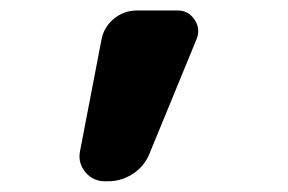

<svg xmlns="http://www.w3.org/2000/svg" viewBox="-20 -210 540 360"><path d="M313.5 -190.4Q333 -190.4 344.7 -173.3Q356.4 -156.2 348.6 -136.7L260.7 77.1Q251 101.6 229.5 115.7Q208 129.9 182.6 129.9H176.8Q154.3 129.9 140.1 112.8Q126 95.7 129.9 74.2L169.9 -133.8Q173.8 -158.2 192.9 -174.3Q211.9 -190.4 237.3 -190.4Z"/></svg>

Font: Rounded Mgen+ 2m bold
Style: Bold
Weight: 700
Designer: [Source Han Sans]
Ryoko NISHIZUKA  (kana & ideographs); Paul D. Hunt (Latin, Greek & Cyrillic); Wenlong ZHANG  (bopomofo
Version: Version 1.059.20150602